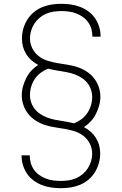

<svg xmlns="http://www.w3.org/2000/svg" viewBox="-20 -843 640 1006"><path d="M299 143Q274 143 249 139.5Q224 136 200.5 127Q177 118 156.5 103Q136 88 122 67.5Q108 47 100.5 22.5Q93 -2 93 -27Q93 -27 93 -27.5Q93 -28 93 -29H136Q136 -29 136 -28.5Q136 -28 136 -27Q136 -7 141.5 12Q147 31 158.5 47Q170 63 186.5 74.5Q203 86 221.5 93Q240 100 259.5 102.5Q279 105 299 105Q319 105 339.5 102Q360 99 378.5 91Q397 83 413 69.5Q429 56 440 39Q451 22 457 2Q463 -18 463 -38Q463 -65 451 -89.5Q439 -114 418 -130.5Q397 -147 371.5 -155Q346 -163 320 -167.5Q294 -172 267.5 -176Q241 -180 216 -188Q191 -196 168 -210.5Q145 -225 128.5 -245.5Q112 -266 103 -291.5Q94 -317 94 -344Q94 -367 100.5 -390Q107 -413 117.5 -434Q128 -455 144 -472.5Q160 -490 180 -503Q161 -513 145 -527Q129 -541 117.5 -559.5Q106 -578 100.5 -598.5Q95 -619 95 -641Q95 -667 102 -692Q109 -717 122.5 -739Q136 -761 156 -778Q176 -795 200 -805Q224 -815 249.5 -819Q275 -823 301 -823Q326 -823 351 -819.5Q376 -816 399.5 -807Q423 -798 443.5 -783Q464 -768 478 -747.5Q492 -727 499.5 -702.5Q507 -678 507 -653Q507 -653 507 -652.5Q507 -652 507 -651H464Q464 -651 464 -651.5Q464 -652 464 -653Q464 -673 458.5 -692Q453 -711 441.5 -727Q430 -743 413.5 -754.5Q397 -766 378.5 -773Q360 -780 340.5 -782.5Q321 -785 301 -785Q281 -785 260.5 -782Q240 -779 221.5 -771Q203 -763 187 -749.5Q171 -736 160 -719Q149 -702 143 -682Q137 -662 137 -642Q137 -615 149 -590.5Q161 -566 182 -549.5Q203 -533 228.5 -525Q254 -517 280 -512.5Q306 -508 332.5 -504Q359 -500 384 -492Q409 -484 432 -469.5Q455 -455 471.5 -434.5Q488 -414 497 -388.5Q506 -363 506 -336Q506 -313 499.5 -290Q493 -267 482.5 -246Q472 -225 456 -207.5Q440 -190 420 -177Q439 -167 455 -153Q471 -139 482.5 -120.5Q494 -102 499.5 -81.5Q505 -61 505 -39Q505 -13 498 12Q491 37 477.5 59Q464 81 444 98Q424 115 400 125Q376 135 350.5 139Q325 143 299 143ZM368 -197Q389 -205 407 -218.5Q425 -232 437.5 -250.5Q450 -269 456.5 -291Q463 -313 463 -335Q463 -355 456.5 -374Q450 -393 437.5 -408.5Q425 -424 408 -435Q391 -446 372.5 -453Q354 -460 334 -464Q314 -468 295 -471H293Q278 -474 262.5 -476.5Q247 -479 232 -483Q211 -475 193 -461.5Q175 -448 162.5 -429.5Q150 -411 143.5 -389Q137 -367 137 -345Q137 -325 143.5 -306Q150 -287 162.5 -271.5Q175 -256 192 -245Q209 -234 227.5 -227Q246 -220 266 -216Q286 -212 305 -209H307Q322 -206 337.5 -203.5Q353 -201 368 -197Z"/></svg>

Font: Zed Sans Extralight Extended
Style: Regular
Weight: 200
Width: 7
Designer: Belleve Invis
Foundry: Belleve Invis
Version: Version 1.0.0; ttfautohint (v1.8.4)